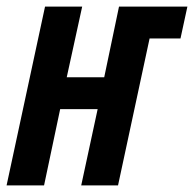

<svg xmlns="http://www.w3.org/2000/svg" viewBox="-26 -564 590 584"><path d="M108 0 157 -232H271L221 0H333L429 -447H523L544 -544H336L291 -329H177L224 -544H111L-6 0Z"/></svg>

Font: Noto Sans Display Condensed
Style: Bold Italic
Weight: 700
Width: 3
Designer: Monotype Design team
Foundry: Monotype Imaging Inc.
Version: 1.000